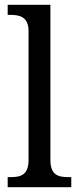

<svg xmlns="http://www.w3.org/2000/svg" viewBox="-20 -780 329 800"><path d="M12 0H277V-42H265C222 -42 190 -51 190 -114V-760H12V-718H24C63 -718 99 -709 99 -650V-114C99 -51 67 -42 24 -42H12Z"/></svg>

Font: Noto Serif Sinhala SemiCondensed
Style: Regular
Weight: 400
Width: 4
Designer: Jelle Bosma - Monotype Design Team
Foundry: Monotype Imaging Inc.
Version: Version 2.007